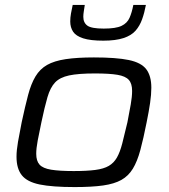

<svg xmlns="http://www.w3.org/2000/svg" viewBox="-20 -751 685 779"><path d="M283 8Q192 8 141 -2.5Q90 -13 68.5 -40Q47 -67 47 -115Q47 -141 53 -175.5Q59 -210 68 -255Q82 -320 94 -365.5Q106 -411 124 -441Q142 -471 171 -487.5Q200 -504 246.5 -511Q293 -518 361 -518Q452 -518 502.5 -507.5Q553 -497 573.5 -470Q594 -443 594 -395Q594 -368 589 -333.5Q584 -299 575 -255Q562 -189 549.5 -142.5Q537 -96 519 -66.5Q501 -37 472.5 -21Q444 -5 398.5 1.5Q353 8 283 8ZM279 -57Q332 -57 366.5 -61.5Q401 -66 421.5 -78Q442 -90 454.5 -112Q467 -134 476 -169Q485 -204 497 -255Q505 -296 510.5 -327.5Q516 -359 516 -382Q516 -412 502.5 -427Q489 -442 456.5 -447.5Q424 -453 365 -453Q298 -453 260.5 -445Q223 -437 203.5 -416.5Q184 -396 172.5 -356.5Q161 -317 148 -255Q139 -213 133 -181Q127 -149 127 -127Q127 -98 140.5 -83Q154 -68 187.5 -62.5Q221 -57 279 -57ZM399 -586Q347 -586 317.5 -595.5Q288 -605 276.5 -622.5Q265 -640 265 -664Q265 -680 268 -696.5Q271 -713 275 -731H324Q322 -717 320 -705Q318 -693 318 -683Q318 -659 334.5 -647Q351 -635 401 -635Q450 -635 473 -646Q496 -657 505.5 -678.5Q515 -700 521 -731H572Q566 -699 556.5 -672.5Q547 -646 530 -626.5Q513 -607 481 -596.5Q449 -586 399 -586Z"/></svg>

Font: Saira Expanded
Style: Italic
Weight: 400
Width: 7
Italic angle: -12°
Designer: Hector Gatti with collaboration of the Omnibus-Type team
Foundry: Omnibus-Type
Version: Version 1.101